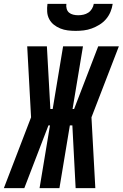

<svg xmlns="http://www.w3.org/2000/svg" viewBox="-63 -975 636 995"><path d="M431 0H329L312 -325H299L245 0H142L196 -325H188L63 0H-43L98 -367L78 -735H180L198 -410H210L264 -735H367L313 -410H321L446 -735H553L411 -367ZM329 -815Q308 -815 288 -817.5Q268 -820 249.5 -827.5Q231 -835 216 -847Q201 -859 192 -876Q183 -893 181.5 -913.5Q180 -934 183 -955H281Q279 -942 282.5 -929.5Q286 -917 295 -909.5Q304 -902 316.5 -899Q329 -896 342 -896Q356 -896 369.5 -899Q383 -902 394.5 -909.5Q406 -917 413.5 -929.5Q421 -942 423 -955H521Q518 -934 509.5 -913.5Q501 -893 486.5 -876Q472 -859 452.5 -847Q433 -835 412.5 -827.5Q392 -820 371 -817.5Q350 -815 329 -815Z"/></svg>

Font: Iosevka SS04 Heavy Oblique
Style: Regular
Weight: 900
Italic angle: -9°
Monospace: yes
Designer: Belleve Invis
Foundry: Belleve Invis
Version: Version 19.0.0; ttfautohint (v1.8.4)